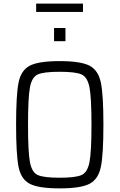

<svg xmlns="http://www.w3.org/2000/svg" viewBox="-20 -1034 661 1062"><path d="M69 -344Q69 -508 82.5 -576.5Q96 -645 144.5 -670.5Q193 -696 310 -696Q427 -696 475.5 -670.5Q524 -645 538 -576.5Q552 -508 552 -344Q552 -180 538 -111.5Q524 -43 475.5 -17.5Q427 8 310 8Q193 8 144.5 -17.5Q96 -43 82.5 -111.5Q69 -180 69 -344ZM486 -344Q486 -494 475 -550.5Q464 -607 431.5 -622Q399 -637 310 -637Q221 -637 188.5 -622Q156 -607 145.5 -550.5Q135 -494 135 -344Q135 -194 145.5 -137.5Q156 -81 188.5 -66Q221 -51 310 -51Q399 -51 431.5 -66Q464 -81 475 -137.5Q486 -194 486 -344ZM279 -806V-879H342V-806ZM180 -968V-1014H439V-968Z"/></svg>

Font: Saira Semi Condensed Light
Style: Regular
Weight: 300
Width: 4
Designer: Hector Gatti with collaboration of the Omnibus-Type team
Foundry: Omnibus-Type
Version: Version 1.001; ttfautohint (v1.8)